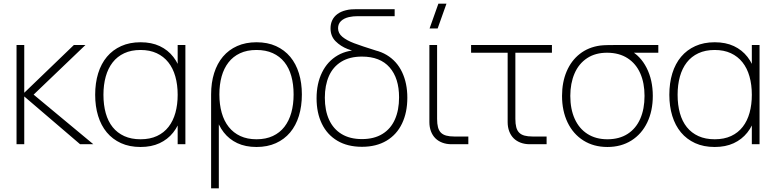

<svg xmlns="http://www.w3.org/2000/svg" viewBox="-20 -785 4224 1045"><path d="M101 -269.5 416 0H488L163 -270L445 -540H382ZM70 0H112V-540H70Z M989 -540V0H947V-540ZM745 -555Q805 -555 849.5 -534Q894 -513 923.5 -475Q953 -437 967.5 -384.5Q982 -332 982 -269Q982 -205.5 967 -153Q952 -100.5 922.2 -63.2Q892.5 -26 848.2 -5.5Q804 15 745 15Q684.5 15 638.5 -6Q592.5 -27 561.2 -64.5Q530 -102 514 -154.2Q498 -206.5 498 -269Q498 -333 514.2 -385.8Q530.5 -438.5 562 -476Q593.5 -513.5 639.5 -534.2Q685.5 -555 745 -555ZM745 -513Q694 -513 656 -495.2Q618 -477.5 593 -445.2Q568 -413 555.5 -368.2Q543 -323.5 543 -269Q543 -214 555.5 -169.2Q568 -124.5 593.2 -93Q618.5 -61.5 656.5 -44.2Q694.5 -27 745 -27Q796.5 -27 834.5 -44.8Q872.5 -62.5 897.5 -94.8Q922.5 -127 934.8 -171.5Q947 -216 947 -269Q947 -324 934.2 -369Q921.5 -414 896 -446Q870.5 -478 832.8 -495.5Q795 -513 745 -513Z M1129 240V-271H1171V240ZM1376 -27Q1427 -27 1465 -44.8Q1503 -62.5 1528 -94.8Q1553 -127 1565.5 -171.8Q1578 -216.5 1578 -271Q1578 -326 1565.5 -370.8Q1553 -415.5 1527.8 -447Q1502.5 -478.5 1464.5 -495.8Q1426.5 -513 1376 -513Q1324.5 -513 1286.5 -495.2Q1248.5 -477.5 1223.5 -445.2Q1198.5 -413 1186.2 -368.8Q1174 -324.5 1174 -271Q1174 -216 1186.8 -171Q1199.5 -126 1225 -94Q1250.5 -62 1288.2 -44.5Q1326 -27 1376 -27ZM1139 -271H1129Q1129 -335 1145.5 -387.2Q1162 -439.5 1193.5 -476.8Q1225 -514 1271 -534.5Q1317 -555 1376 -555Q1436.5 -555 1482.5 -534Q1528.5 -513 1559.8 -475.5Q1591 -438 1607 -385.8Q1623 -333.5 1623 -271Q1623 -207 1606.8 -154.2Q1590.5 -101.5 1559 -64Q1527.5 -26.5 1481.5 -5.8Q1435.5 15 1376 15Q1316 15 1271.5 -6Q1227 -27 1197.5 -65Q1168 -103 1153.5 -155.5Q1139 -208 1139 -271Z M1950 14Q1871.5 14 1816 -19Q1760.5 -52 1731.8 -111.5Q1703 -171 1703 -250Q1703 -330 1732.8 -390.8Q1762.5 -451.5 1818.2 -483.8Q1874 -516 1950 -512V-519Q2029 -519 2084.5 -485.8Q2140 -452.5 2168.5 -392.2Q2197 -332 2197 -253Q2197 -173 2168.2 -112.8Q2139.5 -52.5 2083.8 -19.2Q2028 14 1950 14ZM1950 -28Q2016 -28 2061.2 -55.8Q2106.5 -83.5 2129.2 -134.5Q2152 -185.5 2152 -255Q2152 -359.5 2100.5 -418.2Q2049 -477 1950 -477Q1883 -477 1837.8 -449.2Q1792.5 -421.5 1770.2 -371Q1748 -320.5 1748 -253Q1748 -184 1771 -133.5Q1794 -83 1839.2 -55.5Q1884.5 -28 1950 -28ZM2021 -473Q2011.5 -476.5 1996.8 -480.5Q1982 -484.5 1968 -488.5Q1910 -503.5 1872 -518.2Q1834 -533 1806.5 -560.5Q1779 -588 1779 -631Q1779 -655.5 1788.5 -675.2Q1798 -695 1816.8 -708.8Q1835.5 -722.5 1862 -729Q1877.5 -733 1891.8 -734Q1906 -735 1919 -735H2128V-697H1928Q1915 -697 1902.5 -695.8Q1890 -694.5 1879 -692Q1851.5 -685.5 1835.8 -670.2Q1820 -655 1820 -631Q1820 -604 1843.5 -584.5Q1867 -565 1907.2 -549.8Q1947.5 -534.5 2030.5 -508.5Q2032.5 -508 2039 -506Z M2362 -630H2318L2366 -765H2410ZM2529 -42H2453Q2426.5 -42 2408.5 -47Q2390.5 -52 2379.5 -63.2Q2368.5 -74.5 2363.8 -92.8Q2359 -111 2359 -138V-540H2317V-131V-120.5Q2317 -93 2325.5 -70.5Q2334 -48 2349.5 -32.5Q2365 -17 2387.5 -8.5Q2410 0 2437.5 0H2448H2529Z M2544 -498H2984V-540H2544ZM2955 -42H2879Q2852.5 -42 2834.5 -47Q2816.5 -52 2805.5 -63.2Q2794.5 -74.5 2789.8 -92.8Q2785 -111 2785 -138V-540H2743V-131V-120.5Q2743 -93 2751.5 -70.5Q2760 -48 2775.5 -32.5Q2791 -17 2813.5 -8.5Q2836 0 2863.5 0H2874H2955Z M3286 15Q3211.5 15 3155.5 -20.2Q3099.5 -55.5 3069.2 -118.5Q3039 -181.5 3039 -263Q3039 -337.5 3064 -396.2Q3089 -455 3135.5 -491.5Q3182 -528 3246 -537Q3262 -539 3284.2 -539.5Q3306.5 -540 3326 -540H3563V-498H3385L3407 -512Q3465.5 -482 3499.2 -415.8Q3533 -349.5 3533 -263Q3533 -181.5 3502.8 -118.5Q3472.5 -55.5 3416.5 -20.2Q3360.5 15 3286 15ZM3286 -27Q3350.5 -27 3396 -56.2Q3441.5 -85.5 3464.8 -138.8Q3488 -192 3488 -263Q3488 -333 3464.8 -385.8Q3441.5 -438.5 3396 -468Q3350.5 -497.5 3286 -498Q3221 -498.5 3175.5 -468.5Q3130 -438.5 3107 -385Q3084 -331.5 3084 -263Q3084 -191.5 3108 -138.2Q3132 -85 3177.5 -56Q3223 -27 3286 -27Z M4114 -540V0H4072V-540ZM3870 -555Q3930 -555 3974.5 -534Q4019 -513 4048.5 -475Q4078 -437 4092.5 -384.5Q4107 -332 4107 -269Q4107 -205.5 4092 -153Q4077 -100.5 4047.2 -63.2Q4017.5 -26 3973.2 -5.5Q3929 15 3870 15Q3809.5 15 3763.5 -6Q3717.5 -27 3686.2 -64.5Q3655 -102 3639 -154.2Q3623 -206.5 3623 -269Q3623 -333 3639.2 -385.8Q3655.5 -438.5 3687 -476Q3718.5 -513.5 3764.5 -534.2Q3810.5 -555 3870 -555ZM3870 -513Q3819 -513 3781 -495.2Q3743 -477.5 3718 -445.2Q3693 -413 3680.5 -368.2Q3668 -323.5 3668 -269Q3668 -214 3680.5 -169.2Q3693 -124.5 3718.2 -93Q3743.5 -61.5 3781.5 -44.2Q3819.5 -27 3870 -27Q3921.5 -27 3959.5 -44.8Q3997.5 -62.5 4022.5 -94.8Q4047.5 -127 4059.8 -171.5Q4072 -216 4072 -269Q4072 -324 4059.2 -369Q4046.5 -414 4021 -446Q3995.5 -478 3957.8 -495.5Q3920 -513 3870 -513Z"/></svg>

Font: Vela Sans GX ExtLt
Style: Regular
Weight: 200
Designer: Principal design: Mikhail Sharanda - project Manrope.
Design modification: Ravid Balaliev
Foundry: Mikhail Sharanda
Version: Version 1.001